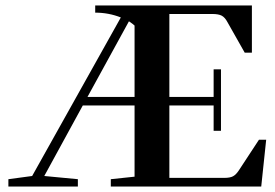

<svg xmlns="http://www.w3.org/2000/svg" viewBox="-20 -683 1007 703"><path d="M10.7 0V-26.9L97.7 -38.6L422.4 -619.1Q377.9 -636.7 328.6 -636.7V-663.1H902.3V-490.2H876L812.5 -602.5Q803.7 -619.1 792 -625.5Q780.3 -631.8 757.3 -631.8H600.1V-328.1H762.2V-429.2H789.1V-204.1H762.2V-296.9H600.1V-31.7H801.8Q822.3 -31.7 833.3 -37.6Q844.2 -43.5 854.5 -59.1L928.2 -171.4H954.6L936.5 0H385.7V-26.9L472.7 -36.1V-296.9H283.2L142.1 -38.6L265.1 -26.9V0ZM472.7 -589.4Q466.8 -595.2 452.1 -605L300.3 -328.1H472.7Z"/></svg>

Font: Elstob 18pt SemiBold
Style: Regular
Weight: 600
Designer: Peter S. Baker
Version: Version 1.015